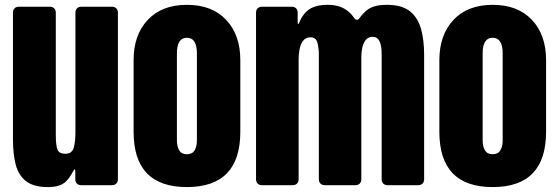

<svg xmlns="http://www.w3.org/2000/svg" viewBox="-20 -760 2290 788"><path d="M33.2 -708Q33.2 -719.2 39.8 -725.8Q46.4 -732.4 57.6 -732.4H184.6Q195.8 -732.4 202.4 -725.8Q209 -719.2 209 -708V-207.5Q209 -163.6 215.8 -146.2Q222.7 -128.9 248 -128.9Q275.4 -128.9 282.5 -153.3Q289.6 -177.7 289.6 -216.3V-708Q289.6 -719.2 296.1 -725.8Q302.7 -732.4 314 -732.4H439.5Q450.7 -732.4 457.3 -725.8Q463.9 -719.2 463.9 -708V-24.4Q463.9 -13.2 457.3 -6.6Q450.7 0 439.5 0H313.5Q302.2 0 295.7 -6.6Q289.1 -13.2 289.1 -24.4V-53.7Q289.1 -64.9 286.6 -64.9Q284.2 -64.9 279.3 -55.7Q266.1 -29.8 249.5 -14.2Q226.6 7.8 176.3 7.8Q117.7 7.8 86.7 -16.6Q55.7 -41 44.4 -84.7Q33.2 -128.4 33.2 -187Z M747.1 7.8Q528.3 7.8 528.3 -219.2V-513.2Q528.3 -616.7 586.4 -678.5Q644.5 -740.2 747.1 -740.2Q850.1 -740.2 908.2 -678.5Q966.3 -616.7 966.3 -513.2V-219.2Q966.3 7.8 747.1 7.8ZM747.1 -127Q769 -127 778.6 -142.8Q788.1 -158.7 788.1 -183.1V-541Q788.1 -605 747.1 -605Q706.1 -605 706.1 -541V-183.1Q706.1 -158.7 715.6 -142.8Q725.1 -127 747.1 -127Z M1055.2 0Q1043.9 0 1037.4 -6.6Q1030.8 -13.2 1030.8 -24.4V-708Q1030.8 -719.2 1037.4 -725.8Q1043.9 -732.4 1055.2 -732.4H1177.2Q1188.5 -732.4 1195.1 -725.8Q1201.7 -719.2 1201.7 -708V-671.9Q1201.7 -660.6 1203.6 -660.6Q1205.1 -660.6 1209.5 -670.4Q1221.2 -698.7 1241.7 -716.3Q1270 -740.2 1324.7 -740.2Q1325.7 -740.2 1326.7 -740.2Q1369.6 -740.2 1399.9 -720.2Q1419.9 -707 1432.1 -688Q1438.5 -678.7 1444.8 -678.7Q1451.2 -678.7 1456.5 -687Q1472.2 -708.5 1490.7 -721.7Q1517.6 -740.2 1565.4 -740.2Q1566.4 -740.2 1567.9 -740.2Q1628.9 -740.2 1661.9 -714.1Q1694.8 -688 1707.8 -641.8Q1720.7 -595.7 1720.7 -535.2V-24.4Q1720.7 -13.2 1714.1 -6.6Q1707.5 0 1696.3 0H1570.8Q1559.6 0 1553 -6.6Q1546.4 -13.2 1546.4 -24.4V-538.1Q1546.4 -608.9 1510.3 -608.9Q1491.2 -608.9 1481 -595.9Q1470.7 -583 1466.8 -564Q1462.9 -544.9 1462.9 -525.9V-24.4Q1462.9 -13.2 1456.3 -6.6Q1449.7 0 1438.5 0H1313Q1301.8 0 1295.2 -6.6Q1288.6 -13.2 1288.6 -24.4V-538.1Q1288.6 -561 1283 -584Q1277.3 -606.9 1254.4 -606.9Q1234.9 -606.9 1224.1 -592.8Q1213.4 -578.6 1209.5 -557.9Q1205.6 -537.1 1205.6 -517.1V-24.4Q1205.6 -13.2 1199 -6.6Q1192.4 0 1181.2 0Z M2002 7.8Q1783.2 7.8 1783.2 -219.2V-513.2Q1783.2 -616.7 1841.3 -678.5Q1899.4 -740.2 2002 -740.2Q2105 -740.2 2163.1 -678.5Q2221.2 -616.7 2221.2 -513.2V-219.2Q2221.2 7.8 2002 7.8ZM2002 -127Q2023.9 -127 2033.4 -142.8Q2043 -158.7 2043 -183.1V-541Q2043 -605 2002 -605Q1960.9 -605 1960.9 -541V-183.1Q1960.9 -158.7 1970.5 -142.8Q1980 -127 2002 -127Z"/></svg>

Font: Fz Anton Round
Style: Regular
Weight: 400
Designer: Vernon Adams
Foundry: Vernon Adams
Version: Version 2.0 Mod + VH boi FontZin